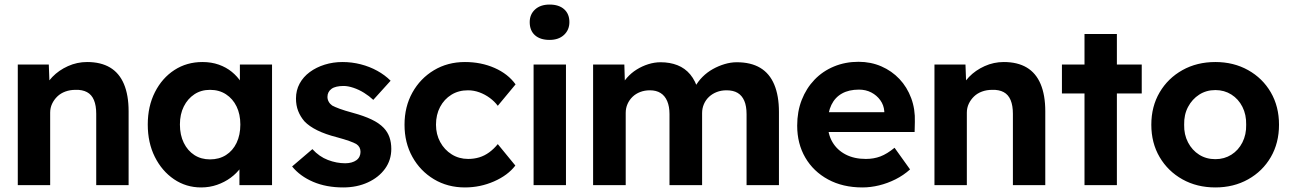

<svg xmlns="http://www.w3.org/2000/svg" viewBox="-20 -812 5658 842"><path d="M58 -529H194L198 -421L170 -409Q181 -445 209.5 -474.5Q238 -504 278 -522Q318 -540 362 -540Q422 -540 462.5 -516Q503 -492 523.5 -443.5Q544 -395 544 -324V0H402V-313Q402 -349 392 -373Q382 -397 361.5 -408Q341 -419 311 -418Q287 -418 266.5 -410.5Q246 -403 231.5 -389Q217 -375 208.5 -357Q200 -339 200 -318V0H130Q107 0 89 0Q71 0 58 0Z M628 -266Q628 -346 659.5 -408Q691 -470 745 -505Q799 -540 868 -540Q907 -540 939.5 -528.5Q972 -517 996.5 -497Q1021 -477 1038 -451Q1055 -425 1062 -395L1032 -400V-529H1173V0H1030V-127L1062 -130Q1054 -102 1036 -77Q1018 -52 991.5 -32.5Q965 -13 932 -1.5Q899 10 862 10Q796 10 743 -26Q690 -62 659 -124Q628 -186 628 -266ZM1034 -266Q1034 -311 1017.5 -345Q1001 -379 971 -398.5Q941 -418 901 -418Q862 -418 832.5 -398.5Q803 -379 786 -345Q769 -311 769 -266Q769 -220 786 -185.5Q803 -151 832.5 -132Q862 -113 901 -113Q941 -113 971 -132Q1001 -151 1017.5 -185.5Q1034 -220 1034 -266Z M1261 -82 1350 -158Q1380 -125 1418 -110.5Q1456 -96 1494 -96Q1509 -96 1521.5 -99.5Q1534 -103 1543 -109.5Q1552 -116 1556.5 -125.5Q1561 -135 1561 -146Q1561 -168 1543 -180Q1533 -186 1512 -193.5Q1491 -201 1458 -210Q1407 -223 1371.5 -240.5Q1336 -258 1315 -280Q1297 -301 1287.5 -325.5Q1278 -350 1278 -380Q1278 -416 1294 -445.5Q1310 -475 1338.5 -496Q1367 -517 1404 -528.5Q1441 -540 1482 -540Q1523 -540 1562 -530Q1601 -520 1634.5 -501.5Q1668 -483 1693 -458L1617 -374Q1599 -391 1576.5 -405Q1554 -419 1530 -427Q1506 -435 1487 -435Q1470 -435 1456.5 -432Q1443 -429 1434 -422.5Q1425 -416 1420.5 -407Q1416 -398 1416 -387Q1416 -376 1421.5 -366Q1427 -356 1437 -349Q1448 -343 1469.5 -335Q1491 -327 1528 -317Q1576 -304 1609.5 -288Q1643 -272 1663 -251Q1680 -233 1688 -210Q1696 -187 1696 -159Q1696 -110 1668.5 -72Q1641 -34 1593 -12Q1545 10 1485 10Q1411 10 1353.5 -14.5Q1296 -39 1261 -82Z M1754 -265Q1754 -344 1788.5 -406Q1823 -468 1883 -504Q1943 -540 2019 -540Q2090 -540 2149 -514Q2208 -488 2241 -442L2163 -348Q2149 -367 2128 -382.5Q2107 -398 2082.5 -407Q2058 -416 2032 -416Q1991 -416 1959.5 -396.5Q1928 -377 1910 -343Q1892 -309 1892 -265Q1892 -223 1910.5 -189Q1929 -155 1961 -135Q1993 -115 2033 -115Q2059 -115 2082 -122Q2105 -129 2125.5 -144Q2146 -159 2163 -180L2240 -86Q2207 -43 2146.5 -16.5Q2086 10 2019 10Q1943 10 1883 -26Q1823 -62 1788.5 -124Q1754 -186 1754 -265Z M2320 0V-529H2462V0ZM2303 -715Q2303 -749 2326.5 -770.5Q2350 -792 2390 -792Q2431 -792 2454 -771.5Q2477 -751 2477 -715Q2477 -681 2453.5 -659Q2430 -637 2390 -637Q2349 -637 2326 -657.5Q2303 -678 2303 -715Z M2581 0V-529H2718L2721 -428L2700 -424Q2711 -450 2729.5 -471Q2748 -492 2772 -507Q2796 -522 2823 -530.5Q2850 -539 2877 -539Q2918 -539 2951 -526Q2984 -513 3007 -485.5Q3030 -458 3043 -413L3021 -415L3028 -431Q3041 -455 3061 -475Q3081 -495 3106 -509Q3131 -523 3158 -531Q3185 -539 3211 -539Q3273 -539 3314 -514.5Q3355 -490 3375.5 -441Q3396 -392 3396 -321V0H3254V-311Q3254 -347 3244 -370Q3234 -393 3215 -404.5Q3196 -416 3166 -416Q3143 -416 3123.5 -408.5Q3104 -401 3089.5 -387.5Q3075 -374 3067 -355.5Q3059 -337 3059 -316V0H2916V-312Q2916 -345 2906 -368.5Q2896 -392 2877 -404Q2858 -416 2830 -416Q2807 -416 2787.5 -408.5Q2768 -401 2754 -387.5Q2740 -374 2732 -356Q2724 -338 2724 -317V0Z M3476 -261Q3476 -323 3496 -374Q3516 -425 3552 -462.5Q3588 -500 3637.5 -520.5Q3687 -541 3745 -541Q3799 -541 3845 -521Q3891 -501 3924.5 -465.5Q3958 -430 3976 -381.5Q3994 -333 3992 -277L3991 -233H3566L3543 -320H3874L3858 -302V-324Q3856 -351 3840.5 -372.5Q3825 -394 3801 -406.5Q3777 -419 3747 -419Q3703 -419 3672.5 -402Q3642 -385 3626 -352Q3610 -319 3610 -272Q3610 -224 3630.5 -189Q3651 -154 3688.5 -134.5Q3726 -115 3777 -115Q3812 -115 3841 -126Q3870 -137 3903 -164L3971 -69Q3942 -43 3907 -25.5Q3872 -8 3835 1Q3798 10 3762 10Q3676 10 3611.5 -25Q3547 -60 3511.5 -121Q3476 -182 3476 -261Z M4078 -529H4214L4218 -421L4190 -409Q4201 -445 4229.5 -474.5Q4258 -504 4298 -522Q4338 -540 4382 -540Q4442 -540 4482.5 -516Q4523 -492 4543.5 -443.5Q4564 -395 4564 -324V0H4422V-313Q4422 -349 4412 -373Q4402 -397 4381.5 -408Q4361 -419 4331 -418Q4307 -418 4286.5 -410.5Q4266 -403 4251.5 -389Q4237 -375 4228.5 -357Q4220 -339 4220 -318V0H4150Q4127 0 4109 0Q4091 0 4078 0Z M4736 0V-402H4637V-529H4736V-663H4878V-529H4987V-402H4878V0Z M5029 -265Q5029 -345 5065.5 -407Q5102 -469 5165.5 -504.5Q5229 -540 5310 -540Q5390 -540 5453.5 -504.5Q5517 -469 5553 -407Q5589 -345 5589 -265Q5589 -185 5553 -123Q5517 -61 5453.5 -25.5Q5390 10 5310 10Q5229 10 5165.5 -25.5Q5102 -61 5065.5 -123Q5029 -185 5029 -265ZM5445 -265Q5446 -309 5428.5 -343.5Q5411 -378 5380 -397.5Q5349 -417 5310 -417Q5270 -417 5239 -397Q5208 -377 5190 -343Q5172 -309 5173 -265Q5172 -222 5190 -187.5Q5208 -153 5239 -133.5Q5270 -114 5310 -114Q5349 -114 5380 -133.5Q5411 -153 5428.5 -187.5Q5446 -222 5445 -265Z"/></svg>

Font: Our Lexend SemiBold
Style: Regular
Weight: 600
Designer: Bonnie Shaver-Troup, Thomas Jockin
Foundry: Lexend
Version: Version 1.007